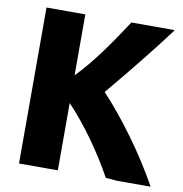

<svg xmlns="http://www.w3.org/2000/svg" viewBox="-80 -776 823 862"><g transform="rotate(10 331.5 -345.5)"><path d="M663 10H508C495 8 471 7 458 6C400 -100 319 -214 240 -297V10H63V-701H240V-423C322 -507 394 -616 450 -701H648C574 -601 470 -473 386 -373C479 -274 587 -128 663 10Z"/></g></svg>

Font: Repo ExtraBold
Style: Bold
Weight: 700
Designer: Stefan Peev
Foundry: Context Ltd
Version: Version 1.502